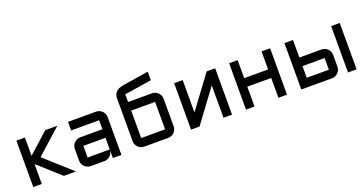

<svg xmlns="http://www.w3.org/2000/svg" viewBox="-37 -1377 3834 2023"><g transform="rotate(-20 1880.0 -365.0)"><path d="M175.8 -520V-314.9L403.8 -520H539.1L259.8 -269L559.1 0H423.8L175.8 -222.2V0H80.1V-520Z M628.9 -227.1Q628.9 -247.1 636.5 -264.4Q644 -281.7 657 -294.9Q669.9 -308.1 687.5 -315.7Q705.1 -323.2 724.6 -323.2H972.7V-423.8H658.7V-520H972.7Q992.7 -520 1010.3 -512.5Q1027.8 -504.9 1040.8 -491.9Q1053.7 -479 1061.3 -461.4Q1068.8 -443.8 1068.8 -423.8V0H972.7V-87.9Q971.2 -69.8 962.9 -53.7Q954.6 -37.6 941.7 -25.6Q928.7 -13.7 912.1 -6.8Q895.5 0 877 0H724.6Q705.1 0 687.5 -7.6Q669.9 -15.1 657 -28.1Q644 -41 636.5 -58.6Q628.9 -76.2 628.9 -96.2ZM724.6 -96.2H972.7V-227.1H724.6Z M1324.7 0Q1305.2 0 1287.6 -7.6Q1270 -15.1 1257.1 -28.1Q1244.1 -41 1236.6 -58.6Q1229 -76.2 1229 -96.2V-574.7Q1229 -600.6 1236.6 -618.2Q1244.1 -635.7 1257.1 -648.7Q1270 -661.6 1287.6 -669.2Q1305.2 -676.8 1333.5 -682.6L1628.9 -730V-633.8L1325.2 -586.4V-500H1593.3Q1612.8 -500 1630.4 -492.4Q1647.9 -484.9 1660.9 -471.9Q1673.8 -459 1681.4 -441.4Q1689 -423.8 1689 -403.8V-96.2Q1689 -76.2 1681.4 -58.6Q1673.8 -41 1660.9 -28.1Q1647.9 -15.1 1630.4 -7.6Q1612.8 0 1593.3 0ZM1593.3 -96.2V-403.8H1325.2V-96.2Z M2213.4 -362.8 1944.8 0H1849.1V-520H1944.8V-157.2L2213.4 -520H2309.1V0H2213.4Z M2561 -222.2V0H2465.3V-520H2561V-317.9H2829.1V-520H2925.3V0H2829.1V-222.2Z M3429.7 -227.1H3181.6V-96.2H3429.7ZM3181.6 -323.2H3429.7Q3449.2 -323.2 3466.8 -315.7Q3484.4 -308.1 3497.3 -294.9Q3510.3 -281.7 3517.8 -264.4Q3525.4 -247.1 3525.4 -227.1V-96.2Q3525.4 -76.2 3517.8 -58.6Q3510.3 -41 3497.3 -28.1Q3484.4 -15.1 3466.8 -7.6Q3449.2 0 3429.7 0H3085.4V-520H3181.6ZM3705.6 -520V0H3609.4V-520Z"/></g></svg>

Font: Aldrich [RUS by Daymarius]
Style: Regular
Weight: 400
Designer: Matthew Desmond
Foundry: Matthew Desmond
Version: Version 1.002 August 24, 2018